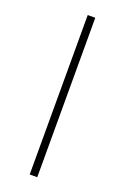

<svg xmlns="http://www.w3.org/2000/svg" viewBox="-134 -721 499 765"><g transform="rotate(20 115.0 -338.0)"><path d="M99 0V-676H131V0Z"/></g></svg>

Font: Outfit Thin Thin
Style: Regular
Weight: 250
Version: Version 1.100;gftools[0.9.27]